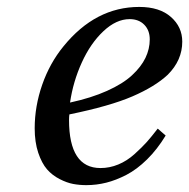

<svg xmlns="http://www.w3.org/2000/svg" viewBox="-20 -522 546 554"><path d="M80.1 -151.9Q80.1 -215.3 101.8 -277.6Q123.5 -339.8 163.1 -388.2Q255.4 -502 381.8 -502Q440.4 -502 473.1 -473.1Q505.9 -444.3 505.9 -401.9Q505.9 -348.1 463.9 -306.2Q427.2 -272 362.1 -243.9Q296.9 -215.8 180.2 -191.9Q179.2 -185.1 179.2 -175.8Q179.2 -37.1 270 -37.1Q296.4 -37.1 321.3 -47.4Q346.2 -57.6 368.2 -77.4Q390.1 -97.2 403.6 -112.3Q417 -127.4 435.1 -150.9L458 -130.9Q433.6 -90.8 404.3 -62Q375 -33.2 345 -17.6Q314.9 -2 286.6 5.1Q258.3 12.2 229 12.2Q209.5 12.2 191.2 8.8Q172.9 5.4 151.9 -5.4Q130.9 -16.1 115.7 -33.4Q100.6 -50.8 90.3 -81.3Q80.1 -111.8 80.1 -151.9ZM182.1 -226.1Q243.2 -239.3 288.8 -259.8Q334.5 -280.3 360.8 -304.7Q387.2 -329.1 399.7 -355Q412.1 -380.9 412.1 -408.2Q412.1 -434.6 396.2 -450.7Q380.4 -466.8 354 -466.8Q315.4 -466.8 278.3 -431.9Q241.2 -397 216.1 -341.8Q190.9 -286.6 182.1 -226.1Z"/></svg>

Font: Linguistics Pro
Style: Italic
Weight: 400
Italic angle: -12°
Designer: Stefan Peev, Context Ltd
Foundry: Stefan Peev, Context Ltd
Version: Version 001.000